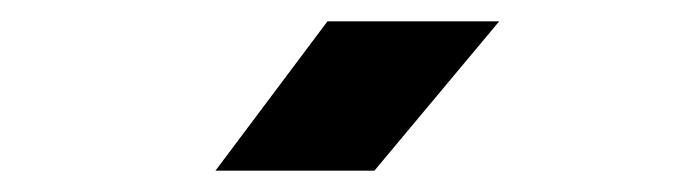

<svg xmlns="http://www.w3.org/2000/svg" viewBox="-20 -805 640 180"><path d="M182 -645 287 -785H448L331 -645Z"/></svg>

Font: NKDuy Mono ExtraBold
Style: Regular
Weight: 800
Monospace: yes
Designer: NKDuy
Foundry: NKDuy
Version: Version 2.251; ttfautohint (v1.8.4.7-5d5b)